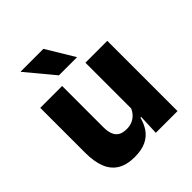

<svg xmlns="http://www.w3.org/2000/svg" viewBox="-192 -813 950 950"><g transform="rotate(-45 283.0 -338.0)"><path d="M199.5 -491.5V-202.5Q199.5 -175.5 206.5 -155.8Q213.5 -136 230 -125.2Q246.5 -114.5 275 -114.5Q299 -114.5 316.8 -123Q334.5 -131.5 346.8 -146Q359 -160.5 365 -178L388.5 -106.5H362.5Q354.5 -73.5 336.2 -46.5Q318 -19.5 286.2 -4Q254.5 11.5 205 11.5Q150.5 11.5 115.2 -9.8Q80 -31 63.2 -73Q46.5 -115 46.5 -178V-491.5ZM515.5 -491.5V0H363.5L368.5 -123L362.5 -137V-491.5ZM264 -687 351.5 -542V-540H225.5L105 -685V-687Z"/></g></svg>

Font: Anek Gujarati
Style: Bold
Weight: 700
Version: Version 1.003